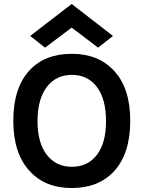

<svg xmlns="http://www.w3.org/2000/svg" viewBox="-20 -933 723 967"><path d="M342 -662Q475 -662 554 -577Q636 -489 636 -325Q636 -159 554 -70Q476 14 341 14Q207 14 129 -72Q47 -160 47 -325Q47 -491 129 -579Q206 -662 342 -662ZM514 -323Q514 -434 468 -495Q422 -556 342 -556Q262 -556 215.5 -494.5Q169 -433 169 -323Q169 -214 215.5 -153.5Q262 -93 342 -93Q422 -93 468 -153Q514 -213 514 -323ZM132 -752 341 -913 549 -752 474 -693 341 -794 207 -693Z"/></svg>

Font: Karla Neue
Style: Bold
Weight: 700
Designer: Jonathan Pinhorn
Foundry: PYRS Fontlab Ltd. / Made with FontLab
Version: Version 1.000;PS 001.001;hotconv 1.0.56